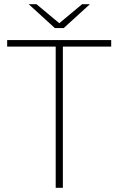

<svg xmlns="http://www.w3.org/2000/svg" viewBox="-20 -890 562 910"><path d="M244 0H278V-669H507V-700H14V-669H244ZM240 -757H282L406 -870H369L261 -780L153 -870H116Z"/></svg>

Font: Chess Sans ExtraLight
Style: Regular
Weight: 275
Designer: Wolf Bōese
Foundry: Wolf Bōese
Version: Version 7.223;Glyphs 3.3 (3306)